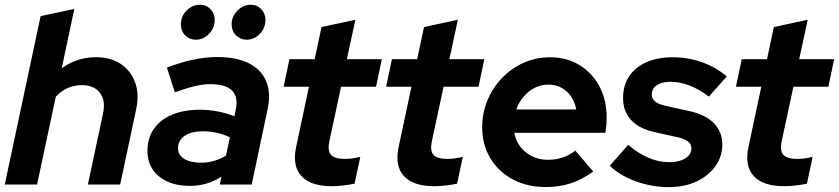

<svg xmlns="http://www.w3.org/2000/svg" viewBox="-22 -767 3487 798"><path d="M-2.2 0 146.8 -700 286.9 -729.9 234.5 -483.2Q298.8 -529.3 376.2 -529.3Q438.1 -529.3 480.4 -500.9Q522.6 -472.5 540 -423.3Q557.4 -374.2 543.6 -311.3L477.5 0H343.3L406.7 -298Q417.4 -349.8 393 -381.5Q368.6 -413.1 318.6 -413.1Q286.9 -413.1 259.7 -401.2Q232.5 -389.3 209.9 -365.3L132.1 0Z M767.6 5.6Q687 5.6 638.9 -33.9Q590.8 -73.3 590.8 -139.4Q590.8 -192.7 617.3 -231Q643.7 -269.3 692.9 -290.2Q742.1 -311 809.9 -311Q846.7 -311 883.2 -303.8Q919.7 -296.6 952 -283.8L957.8 -311.3Q969 -364.3 942.3 -390.8Q915.7 -417.2 851.7 -417.2Q823.3 -417.2 788.5 -409.2Q753.7 -401.1 704.6 -383.2L671.7 -485.9Q730.1 -508.6 782.3 -519.3Q834.4 -530 880.9 -530Q960.3 -530 1011.8 -504.2Q1063.3 -478.3 1084.1 -429.8Q1104.8 -381.3 1090.3 -313.4L1024.1 0H891.5L898.4 -32.4Q866.5 -12.7 834.7 -3.6Q802.8 5.6 767.6 5.6ZM813.8 -90.8Q842 -90.8 867.9 -98.3Q893.7 -105.8 917.1 -120.3L933.5 -196.4Q881.6 -221.3 820.3 -221.3Q773 -221.3 745.4 -202.3Q717.8 -183.3 717.8 -150.7Q717.8 -123 743.3 -106.9Q768.9 -90.8 813.8 -90.8ZM792.1 -602Q765.2 -602 747.5 -620.2Q729.8 -638.4 729.8 -666Q729.8 -699.2 753.6 -723.2Q777.4 -747.2 809.6 -747.2Q835.5 -747.2 853 -728.9Q870.4 -710.5 870.4 -683.2Q870.4 -650.7 846.8 -626.4Q823.1 -602 792.1 -602ZM1003 -602Q977.2 -602 958.9 -620.2Q940.7 -638.4 940.7 -666Q940.7 -698.5 964.7 -722.8Q988.7 -747.2 1020.7 -747.2Q1046.5 -747.2 1063.9 -728.9Q1081.3 -710.5 1081.3 -683.2Q1081.3 -650.7 1057.9 -626.4Q1034.4 -602 1003 -602Z M1357.3 6.9Q1269.5 6.9 1230.8 -35.2Q1192.1 -77.3 1208.7 -155.5L1262.1 -406.5H1156.8L1180.9 -521H1285.9L1314.3 -654.5L1455 -684.9L1419.7 -521H1564.9L1540.9 -406.5H1395.6L1346.4 -177.9Q1338.8 -139.9 1354 -123.2Q1369.2 -106.5 1411.8 -106.5Q1427.9 -106.5 1442.7 -108.6Q1457.5 -110.8 1475.5 -115.1L1451.8 -3.6Q1433.6 0.4 1407 3.6Q1380.3 6.9 1357.3 6.9Z M1783.3 6.9Q1695.5 6.9 1656.8 -35.2Q1618.1 -77.3 1634.7 -155.5L1688.1 -406.5H1582.8L1606.9 -521H1711.9L1740.3 -654.5L1881 -684.9L1845.7 -521H1990.9L1966.9 -406.5H1821.6L1772.4 -177.9Q1764.8 -139.9 1780 -123.2Q1795.2 -106.5 1837.8 -106.5Q1853.9 -106.5 1868.7 -108.6Q1883.5 -110.8 1901.5 -115.1L1877.8 -3.6Q1859.6 0.4 1833 3.6Q1806.3 6.9 1783.3 6.9Z M2245.4 10.4Q2169 10.4 2109.4 -21.4Q2049.7 -53.1 2015.8 -109.5Q1982 -165.9 1982 -237.4Q1982 -296.9 2003.9 -349.8Q2025.8 -402.7 2064.9 -443.2Q2103.9 -483.6 2154.9 -506.3Q2206 -529 2264.3 -529Q2333.2 -529 2386.2 -496.6Q2439.2 -464.2 2469.3 -407.9Q2499.5 -351.7 2499.5 -278Q2499.5 -267.3 2498.6 -254Q2497.8 -240.7 2494.3 -215.1H2115.5Q2121.5 -182.3 2140.9 -156.9Q2160.4 -131.5 2189.7 -117.2Q2219 -102.9 2255.6 -102.9Q2289 -102.9 2317.9 -112.9Q2346.9 -122.8 2369.1 -141.1L2443.6 -54.3Q2396.2 -19.9 2349.2 -4.7Q2302.3 10.4 2245.4 10.4ZM2123.9 -312H2373.2Q2367.4 -343 2351.3 -366.2Q2335.3 -389.4 2311.2 -402.4Q2287.1 -415.4 2257.3 -415.4Q2226.7 -415.4 2200.6 -402Q2174.5 -388.7 2154.7 -365.7Q2134.9 -342.7 2123.9 -312Z M2758.6 10.7Q2686.9 10.7 2621 -13.2Q2555.1 -37.1 2512.3 -78L2588.9 -165.2Q2630.8 -129.3 2673.3 -111.1Q2715.8 -92.9 2759.9 -92.9Q2800.9 -92.9 2826.3 -108.9Q2851.7 -124.9 2851.7 -149.9Q2851.7 -167.9 2837.7 -179Q2823.7 -190.1 2795 -196.5L2699.4 -217.7Q2634.7 -231.7 2601.1 -268.1Q2567.6 -304.4 2567.6 -359.4Q2567.6 -411.9 2592.7 -449.7Q2617.9 -487.5 2664.2 -508.2Q2710.6 -529 2774.2 -529Q2837.3 -529 2895.3 -508.5Q2953.3 -487.9 2998.8 -449.3L2924 -365.5Q2884.9 -395.7 2844.4 -411.4Q2804 -427.1 2765.2 -427.1Q2729.2 -427.1 2708.2 -413.1Q2687.2 -399.1 2687.2 -374.7Q2687.2 -356 2701.4 -344.7Q2715.6 -333.3 2748.6 -326.2L2844.2 -305Q2910.2 -290.8 2945.1 -254.9Q2980.1 -219 2980.1 -166.2Q2980.1 -116.2 2951.1 -75.9Q2922.1 -35.6 2872.1 -12.4Q2822.1 10.7 2758.6 10.7Z M3237.3 6.9Q3149.5 6.9 3110.8 -35.2Q3072.1 -77.3 3088.7 -155.5L3142.1 -406.5H3036.8L3060.9 -521H3165.9L3194.3 -654.5L3335 -684.9L3299.7 -521H3444.9L3420.9 -406.5H3275.6L3226.4 -177.9Q3218.8 -139.9 3234 -123.2Q3249.2 -106.5 3291.8 -106.5Q3307.9 -106.5 3322.7 -108.6Q3337.5 -110.8 3355.5 -115.1L3331.8 -3.6Q3313.6 0.4 3287 3.6Q3260.3 6.9 3237.3 6.9Z"/></svg>

Font: Red Hat Display
Style: Italic
Weight: 300
Italic angle: -12°
Designer: Pentagram, MCKL
Foundry: Pentagram, MCKL
Version: Version 1.023